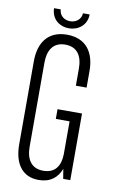

<svg xmlns="http://www.w3.org/2000/svg" viewBox="-93 -875 557 934"><g transform="rotate(10 185.5 -408.0)"><path d="M239 -826C237 -793 210 -777 184 -777C157 -777 131 -793 129 -826H96C97 -770 140 -742 183 -742C227 -742 271 -770 272 -826ZM319 -473V-555C319 -646 276 -710 181 -710C87 -710 44 -646 44 -555V-145C44 -54 82 10 167 10C224 10 259 -19 276 -64L284 -16H319V-345H198V-297H266V-135C265 -76 239 -38 181 -38C122 -38 96 -80 96 -142V-558C96 -619 122 -661 181 -661C241 -661 266 -619 266 -558V-473Z"/></g></svg>

Font: Modon Arabic
Style: Regular
Weight: 400
Designer: Ahmedzaza
Foundry: Ahmedzaza
Version: Version 2.010